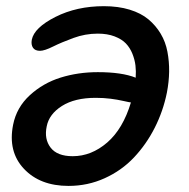

<svg xmlns="http://www.w3.org/2000/svg" viewBox="-20 -527 619 628"><path d="M204.1 81.1Q110.8 81.1 58.1 24.9Q5.4 -31.2 22.9 -119.1Q34.2 -175.8 77.6 -215.6Q121.1 -255.4 178.2 -273.2Q235.4 -291 299.8 -291Q378.9 -291 423.8 -272.9Q425.3 -293.9 423.1 -312.7Q420.9 -331.5 413.1 -351.1Q405.3 -370.6 391.8 -384.8Q378.4 -398.9 354.7 -408Q331.1 -417 299.8 -417Q258.8 -417 220.2 -402.8Q181.6 -388.7 153.6 -374.8Q125.5 -360.8 110.8 -360.8Q94.7 -360.8 87.9 -370.8Q81.1 -380.9 84 -397Q91.8 -436.5 161.4 -471.7Q231 -506.8 319.8 -506.8Q366.7 -506.8 404.1 -495.4Q441.4 -483.9 465.6 -463.6Q489.7 -443.4 505.6 -416.7Q521.5 -390.1 527.6 -357.9Q533.7 -325.7 533.2 -292.5Q532.7 -259.3 525.9 -224.1Q513.7 -163.6 486.1 -109.1Q458.5 -54.7 418.2 -12Q377.9 30.8 322.5 55.9Q267.1 81.1 204.1 81.1ZM132.8 -113.8Q124 -72.3 145.5 -44.2Q167 -16.1 217.8 -16.1Q278.8 -16.1 330.6 -60.8Q382.3 -105.5 408.2 -191.9Q402.8 -192.4 383.5 -196.8Q364.3 -201.2 341.6 -204.1Q318.8 -207 293 -207Q224.6 -207 182.6 -180.4Q140.6 -153.8 132.8 -113.8Z"/></svg>

Font: Shantell Sans Irregular Bouncy
Style: Italic
Weight: 500
Italic angle: -11.31°
Designer: Stephen Nixon, Anya Danilova, Shantell Martin
Foundry: Arrow Type
Version: Version 1.006;[9816181b4]